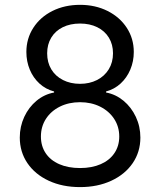

<svg xmlns="http://www.w3.org/2000/svg" viewBox="-20 -757 656 787"><path d="M61.1 -193.2Q61.1 -238.3 79.5 -278.1Q98 -317.8 130.1 -344.3Q162.3 -370.7 201.7 -377.8V-382.1Q167.6 -391 141.9 -414.4Q116.1 -437.9 102.1 -471.6Q88.1 -505.3 88.1 -544Q88.1 -598.7 116.5 -642.9Q144.9 -687.1 195.1 -712.2Q245.4 -737.2 308.2 -737.2Q370.7 -737.2 421 -712Q471.2 -686.8 499.8 -642.8Q528.4 -598.7 528.4 -544Q528.4 -505.7 514.2 -471.9Q500 -438.2 474.3 -414.6Q448.5 -391 414.8 -382.1V-377.8Q453.8 -370.7 486 -344.3Q518.1 -317.8 536.8 -278.1Q555.4 -238.3 555.4 -193.2Q555.4 -134.6 524 -88.4Q492.5 -42.3 436.3 -16.2Q380 9.9 308.2 9.9Q235.8 9.9 179.7 -16.2Q123.6 -42.3 92.3 -88.4Q61.1 -134.6 61.1 -193.2ZM443.2 -538.4Q443.2 -574.9 426.3 -602.6Q409.4 -630.3 378.7 -645.4Q348 -660.5 308.2 -660.5Q267.8 -660.5 237.2 -645.4Q206.7 -630.3 190 -602.6Q173.3 -574.9 173.3 -538.4Q173.3 -501.1 190.3 -472.8Q207.4 -444.6 238.1 -429Q268.8 -413.4 308.2 -413.4Q346.9 -413.4 377.7 -429Q408.4 -444.6 425.8 -473Q443.2 -501.4 443.2 -538.4ZM468.8 -197.4Q468.8 -237.9 447.8 -269.9Q426.8 -301.8 390.3 -320Q353.7 -338.1 308.2 -338.1Q262.1 -338.1 225.5 -320Q188.9 -301.8 168.3 -269.9Q147.7 -237.9 147.7 -197.4Q147.7 -158.4 167.1 -129.3Q186.4 -100.1 222.7 -84.2Q258.9 -68.2 308.2 -68.2Q356.9 -68.2 393.1 -84.2Q429.3 -100.1 449 -129.4Q468.8 -158.7 468.8 -197.4Z"/></svg>

Font: Riot Sans
Style: Regular
Weight: 400
Designer: Rasmus Andersson
Foundry: rsms
Version: Version 4.001